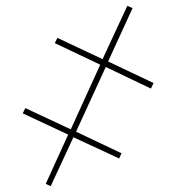

<svg xmlns="http://www.w3.org/2000/svg" viewBox="-20 -645 605 659"><path d="M154 -6 232 -174 389 -101 397 -119 241 -193 343 -415 498 -341 507 -360 351 -434 435 -617 417 -625 332 -442 177 -515 168 -497 324 -423 223 -201 67 -274 58 -256 214 -183 137 -14Z"/></svg>

Font: Noto Serif Display SemiCondensed SemiBold
Style: Regular
Weight: 600
Width: 4
Designer: Monotype Design Team
Foundry: Monotype Imaging Inc.
Version: Version 2.009